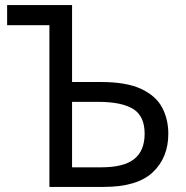

<svg xmlns="http://www.w3.org/2000/svg" viewBox="-20 -734 732 754"><path d="M174 0V-635H8V-714H263V-412H376Q476 -412 534 -385Q592 -358 616.5 -312Q641 -266 641 -209Q641 -115 580 -57.5Q519 0 388 0ZM379 -77Q466 -77 507 -109.5Q548 -142 548 -209Q548 -278 503 -306Q458 -334 365 -334H263V-77Z"/></svg>

Font: Noto Sans
Style: Regular
Weight: 400
Designer: Monotype Design Team
Foundry: Monotype Imaging Inc.
Version: Version 2.007